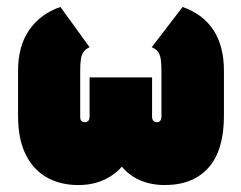

<svg xmlns="http://www.w3.org/2000/svg" viewBox="-20 -520 694 553"><path d="M506 -500 417 -384Q429 -379 435 -371Q441 -363 443 -349.5Q445 -336 445 -315V-184Q445 -178 443 -174.5Q441 -171 438.5 -169.5Q436 -168 432 -168Q428 -168 425 -169.5Q422 -171 420 -174.5Q418 -178 418 -184V-297H238V-184Q238 -178 236 -174.5Q234 -171 231 -169.5Q228 -168 224 -168Q220 -168 217 -169.5Q214 -171 212.5 -174.5Q211 -178 211 -184V-315Q211 -336 213 -349.5Q215 -363 221 -371Q227 -379 238 -384L154 -500Q96 -480 64 -433.5Q32 -387 32 -316V-187Q32 -120 53.5 -76Q75 -32 114 -9.5Q153 13 206 13Q232 13 254.5 7Q277 1 296.5 -11Q316 -23 331 -40Q345 -23 364 -11Q383 1 406 7Q429 13 454 13Q536 13 580.5 -37Q625 -87 625 -187V-316Q625 -387 595 -433Q565 -479 506 -500Z"/></svg>

Font: Advent Pro Black
Style: Regular
Weight: 900
Version: Version 3.000